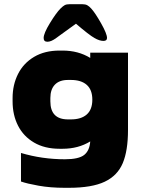

<svg xmlns="http://www.w3.org/2000/svg" viewBox="-20 -699 690 915"><path d="M590 -448V-80Q590 19 565 78.5Q540 138 479 167Q418 196 308 196H288Q220 196 164 186Q108 176 80 166V30Q181 60 289 60Q355 60 381 39.5Q407 19 410 -25Q353 10 278 10H264Q193 10 142.5 -19.5Q92 -49 66 -100Q40 -151 40 -216V-232Q40 -295 66 -346.5Q92 -398 142.5 -428Q193 -458 264 -458H278Q353 -458 410 -423V-448ZM420 -224Q420 -271 393.5 -294.5Q367 -318 318 -318H304Q263 -318 241.5 -295.5Q220 -273 220 -232V-216Q220 -130 304 -130H318Q367 -130 393.5 -153.5Q420 -177 420 -224ZM268 -658Q280 -670 288.5 -674.5Q297 -679 312 -679H372Q387 -679 396 -674Q405 -669 415 -658Q434 -637 462 -587.5Q490 -538 490 -518Q490 -504 473 -504Q454 -504 430 -518Q405 -532 342 -586L248 -518Q224 -500 206 -500Q188 -500 188 -518Q188 -540 218 -589Q248 -638 268 -658Z"/></svg>

Font: Dashboard
Style: Regular
Weight: 400
Designer: jaiki
Version: Version 1.000